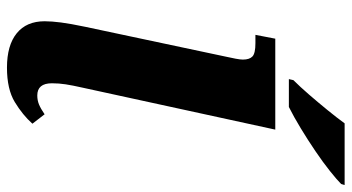

<svg xmlns="http://www.w3.org/2000/svg" viewBox="-249 -750 1009 551"><g transform="rotate(90 255.5 -474.5)"><path d="M174 10Q110 10 75.5 -18Q41 -46 41 -98Q41 -118 44.5 -145Q48 -172 57 -215L143 -620Q146 -633 148.5 -646.5Q151 -660 151 -667Q151 -686 142 -694.5Q133 -703 104 -703H80L91 -760H352L232 -209Q225 -178 222 -158.5Q219 -139 219 -119Q219 -77 254 -77Q268 -77 280 -82Q292 -87 308 -98L335 -63Q310 -35 273 -12.5Q236 10 174 10ZM207 -799 210 -812Q229 -831 251.5 -857Q274 -883 296 -910Q318 -937 334 -959H511L508 -949Q496 -937 471 -917Q446 -897 413.5 -875Q381 -853 348 -833Q315 -813 287 -799Z"/></g></svg>

Font: Noto Serif ExtraBold
Style: Italic
Weight: 800
Italic angle: -12°
Designer: Monotype Design Team
Foundry: Monotype Imaging Inc.
Version: Version 2.013